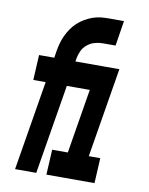

<svg xmlns="http://www.w3.org/2000/svg" viewBox="-83 -796 666 857"><g transform="rotate(10 250.0 -367.5)"><path d="M45 0 112 -406H56L62 -520H131L136 -552Q139 -570 144 -588Q149 -606 157 -623Q165 -640 176 -656Q187 -672 201 -685Q215 -698 232 -708Q249 -718 267 -724.5Q285 -731 302.5 -733Q320 -735 338 -735H409L391 -621H333Q315 -621 297 -616Q279 -611 263.5 -598.5Q248 -586 240 -568.5Q232 -551 229 -534L227 -520H356L350 -406H208L141 0ZM187 0 193 -114H264L312 -406H260L266 -520H426L359 -114H411L405 0Z"/></g></svg>

Font: Iosevka Term Curly Hv Obl
Style: Regular
Weight: 900
Italic angle: -9°
Designer: Belleve Invis
Foundry: Belleve Invis
Version: Version 32.3.0